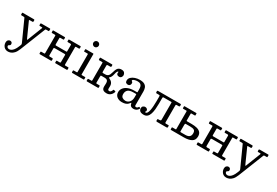

<svg xmlns="http://www.w3.org/2000/svg" viewBox="81 -2075 5264 3651"><g transform="rotate(30 2713.0 -250.0)"><path d="M15.5 131C15.5 153.3 20.4 174.3 30.2 194C40.1 213.7 54.2 229.6 72.5 241.8C90.8 253.9 112.8 260 138.5 260C157.8 260 178.6 255.9 200.8 247.8C222.9 239.6 244.8 224.1 266.2 201.2C287.8 178.4 307.2 145.3 324.5 102L541 -444C544.3 -452 547 -457.5 549 -460.5C551 -463.5 557.7 -465 569 -465H610C617.7 -465 622.2 -466.5 623.5 -469.5C624.8 -472.5 625.5 -477.7 625.5 -485V-508C625.5 -513.7 624.3 -517.1 622 -518.2C619.7 -519.4 615.7 -520 610 -520H431C422.7 -520 417.2 -518.8 414.5 -516.5C411.8 -514.2 410.5 -508.7 410.5 -500V-483C410.5 -476.3 411.4 -471.7 413.2 -469C415.1 -466.3 419.7 -465 427 -465H463C473.7 -465 479.8 -464 481.2 -462C482.8 -460 482.2 -455.3 479.5 -448L363.5 -153C359.2 -141.3 355.8 -132.5 353.5 -126.5C351.2 -120.5 348.7 -117.5 346 -117.5C343.3 -117.5 337.5 -127.3 328.5 -147L192.5 -450C189.2 -457 188.7 -461.2 191 -462.8C193.3 -464.2 199.7 -465 210 -465H257C266.7 -465 272.7 -466.2 275 -468.8C277.3 -471.2 278.5 -477.5 278.5 -487.5V-500C278.5 -508.7 277.4 -514.2 275.2 -516.5C273.1 -518.8 268 -520 260 -520H21C16.3 -520 12.9 -519.5 10.8 -518.5C8.6 -517.5 7.5 -514.7 7.5 -510V-482C7.5 -475 8.6 -470.4 10.8 -468.2C12.9 -466.1 17.7 -465 25 -465H68C78 -465 84.1 -464 86.2 -462C88.4 -460 91 -455.7 94 -449L290.5 -15C295.2 -5 297.6 2.6 297.8 7.8C297.9 12.9 296 20.7 292 31L280.5 60C264.8 100 248.5 130.8 231.5 152.5C214.5 174.2 198 189.2 182 197.5C166 205.8 151.5 210 138.5 210C122.2 210 109.1 205.5 99.2 196.5C89.4 187.5 84.5 177.3 84.5 166C84.5 157.3 88 151.1 95 147.2C102 143.4 109 138.9 116 133.8C123 128.6 126.5 119.7 126.5 107C126.5 91.3 121.9 79.2 112.8 70.8C103.6 62.2 91.5 58 76.5 58C61.2 58 47.2 64.4 34.5 77.2C21.8 90.1 15.5 108 15.5 131Z M1205.5 -77.5V-451C1205.5 -457.3 1206.8 -461.2 1209.2 -462.8C1211.8 -464.2 1216.2 -465 1222.5 -465H1277.5C1284.2 -465 1288.8 -465.9 1291.5 -467.8C1294.2 -469.6 1295.5 -474 1295.5 -481V-504C1295.5 -510.3 1294.7 -514.6 1293 -516.8C1291.3 -518.9 1287.5 -520 1281.5 -520H1039.5C1033.8 -520 1030.1 -519 1028.2 -517C1026.4 -515 1025.5 -511 1025.5 -505V-482C1025.5 -474.7 1026.8 -470 1029.2 -468C1031.8 -466 1036.3 -465 1043 -465H1094.5C1108.5 -465 1115.5 -458.2 1115.5 -444.5V-311C1115.5 -303.7 1114.8 -299.3 1113.5 -298C1112.2 -296.7 1107.8 -296 1100.5 -296H880.5C871.5 -296 865.9 -297.5 863.8 -300.5C861.6 -303.5 860.5 -309.2 860.5 -317.5V-445.5C860.5 -454.2 861.8 -459.6 864.5 -461.8C867.2 -463.9 872.5 -465 880.5 -465H938C943.3 -465 946.8 -466.1 948.2 -468.2C949.8 -470.4 950.5 -474.2 950.5 -479.5V-504.5C950.5 -510.2 950 -514.2 949 -516.5C948 -518.8 944.8 -520 939.5 -520H696C690.7 -520 686.8 -519.6 684.2 -518.8C681.8 -517.9 680.5 -514.7 680.5 -509V-480C680.5 -474.3 681.3 -470.4 683 -468.2C684.7 -466.1 688.2 -465 693.5 -465H752.5C761.2 -465 766.3 -463.4 768 -460.2C769.7 -457.1 770.5 -451.2 770.5 -442.5V-69C770.5 -62.7 769.3 -58.8 767 -57.2C764.7 -55.8 760.2 -55 753.5 -55H698.5C692.2 -55 687.6 -54.1 684.8 -52.2C681.9 -50.4 680.5 -46 680.5 -39V-16C680.5 -9.7 681.3 -5.4 683 -3.2C684.7 -1.1 688.5 0 694.5 0H936.5C942.2 0 945.9 -1 947.8 -3C949.6 -5 950.5 -9 950.5 -15V-38C950.5 -45.3 949.2 -50 946.8 -52C944.2 -54 939.7 -55 933 -55H881.5C867.5 -55 860.5 -61.8 860.5 -75.5V-218C860.5 -228.7 862.1 -235.2 865.2 -237.5C868.4 -239.8 875 -241 885 -241H1100C1106.3 -241 1110.5 -239.9 1112.5 -237.8C1114.5 -235.6 1115.5 -231.5 1115.5 -225.5V-74.5C1115.5 -65.8 1114.2 -60.4 1111.5 -58.2C1108.8 -56.1 1103.5 -55 1095.5 -55H1038C1032.7 -55 1029.2 -54 1027.8 -52C1026.2 -50 1025.5 -46.2 1025.5 -40.5V-15.5C1025.5 -10.2 1026 -6.2 1027 -3.8C1028 -1.2 1031.2 0 1036.5 0H1280C1285.7 0 1289.7 -0.5 1292 -1.5C1294.3 -2.5 1295.5 -5.7 1295.5 -11V-40C1295.5 -45.7 1294.8 -49.6 1293.2 -51.8C1291.8 -53.9 1288.2 -55 1282.5 -55H1223.5C1214.8 -55 1209.7 -56.6 1208 -59.8C1206.3 -62.9 1205.5 -68.8 1205.5 -77.5Z M1463 -700C1463 -683.7 1468.9 -669.6 1480.8 -657.8C1492.6 -645.9 1506.7 -640 1523 -640C1539.7 -640 1553.8 -645.9 1565.5 -657.8C1577.2 -669.6 1583 -683.7 1583 -700C1583 -716.7 1577.2 -730.8 1565.5 -742.5C1553.8 -754.2 1539.7 -760 1523 -760C1506.7 -760 1492.6 -754.2 1480.8 -742.5C1468.9 -730.8 1463 -716.7 1463 -700ZM1471 -465C1479 -465 1483 -461 1483 -453V-69C1483 -63.7 1482.5 -60 1481.5 -58C1480.5 -56 1477.2 -55 1471.5 -55H1409.5C1403.5 -55 1399.2 -54.2 1396.8 -52.5C1394.2 -50.8 1393 -46.7 1393 -40V-12C1393 -6.7 1394.2 -3.3 1396.5 -2C1398.8 -0.7 1402.8 0 1408.5 0H1653.5C1658.2 0 1660.9 -0.8 1661.8 -2.5C1662.6 -4.2 1663 -7.3 1663 -12V-45C1663 -49.7 1662.2 -52.5 1660.5 -53.5C1658.8 -54.5 1655.7 -55 1651 -55H1583.5C1576.5 -55 1573 -59 1573 -67V-509.5C1573 -516.5 1569.8 -520 1563.5 -520H1405C1397 -520 1393 -515.7 1393 -507V-477C1393 -472 1393.5 -468.8 1394.5 -467.2C1395.5 -465.8 1398.5 -465 1403.5 -465Z M2293 -95C2294.3 -99.3 2293.8 -102.3 2291.5 -104C2289.2 -105.7 2285.5 -107.3 2280.5 -109L2255.5 -117C2250.5 -118.7 2247.1 -118.2 2245.2 -115.8C2243.4 -113.2 2241.7 -110 2240 -106C2232.7 -88.7 2224.8 -75.4 2216.5 -66.2C2208.2 -57.1 2198.2 -52.5 2186.5 -52.5C2172.5 -52.5 2163.2 -56.1 2158.5 -63.2C2153.8 -70.4 2151.6 -80 2151.8 -92C2151.9 -104 2152.3 -117.4 2153 -132.2C2153.7 -147.1 2152.2 -162.3 2148.8 -178C2145.2 -193.7 2137.4 -208.8 2125.2 -223.5C2113.1 -238.2 2094.3 -251 2069 -262C2060.7 -265.7 2055.6 -268.8 2053.8 -271.5C2051.9 -274.2 2054.7 -278.3 2062 -284C2074 -293.7 2083.9 -307.2 2091.8 -324.5C2099.6 -341.8 2105.5 -360.7 2109.5 -381C2116.2 -414 2123.4 -435.3 2131.2 -445C2139.1 -454.7 2144.7 -459.5 2148 -459.5C2153.3 -459.5 2156 -456.3 2156 -450C2156 -445 2155.4 -442 2154.2 -441C2153.1 -440 2152.5 -435.7 2152.5 -428C2152.5 -414 2157.8 -402.9 2168.5 -394.8C2179.2 -386.6 2193.2 -382.5 2210.5 -382.5C2230.5 -382.5 2245.8 -389.4 2256.2 -403.2C2266.8 -417.1 2272 -432.2 2272 -448.5C2272 -467.2 2265.4 -484.6 2252.2 -500.8C2239.1 -516.9 2217.2 -525 2186.5 -525C2149.2 -525 2121.9 -513.8 2104.8 -491.2C2087.6 -468.8 2072.5 -432 2059.5 -381C2055.8 -365.7 2050.5 -351.1 2043.5 -337.2C2036.5 -323.4 2026.5 -312.1 2013.5 -303.2C2000.5 -294.4 1982.8 -290 1960.5 -290H1919C1908.3 -290 1901.8 -291.4 1899.2 -294.2C1896.8 -297.1 1895.5 -303.7 1895.5 -314V-441.5C1895.5 -453.2 1896.5 -460 1898.5 -462C1900.5 -464 1907.3 -465 1919 -465H1969.5C1975.8 -465 1980.9 -466.3 1984.8 -469C1988.6 -471.7 1990.5 -477.3 1990.5 -486V-503C1990.5 -510.7 1989.4 -515.4 1987.2 -517.2C1985.1 -519.1 1980.2 -520 1972.5 -520H1729.5C1723.2 -520 1719.2 -518.8 1717.8 -516.5C1716.2 -514.2 1715.5 -509.7 1715.5 -503V-487.5C1715.5 -478.5 1716.3 -472.5 1718 -469.5C1719.7 -466.5 1724.8 -465 1733.5 -465H1786C1796.7 -465 1802.6 -463.7 1803.8 -461C1804.9 -458.3 1805.5 -451.7 1805.5 -441V-76.5C1805.5 -66.5 1804.9 -60.4 1803.8 -58.2C1802.6 -56.1 1796.8 -55 1786.5 -55H1733.5C1726.5 -55 1721.8 -54 1719.2 -52C1716.8 -50 1715.5 -45.2 1715.5 -37.5V-16C1715.5 -9.7 1716.5 -5.4 1718.5 -3.2C1720.5 -1.1 1724.7 0 1731 0H1964C1970.7 0 1975.1 -0.8 1977.2 -2.5C1979.4 -4.2 1980.5 -8.2 1980.5 -14.5V-37C1980.5 -44.3 1979.7 -49.2 1978 -51.5C1976.3 -53.8 1972 -55 1965 -55H1915.5C1907.5 -55 1902.2 -55.9 1899.5 -57.8C1896.8 -59.6 1895.5 -64.3 1895.5 -72V-204C1895.5 -215 1896.6 -222.1 1898.8 -225.2C1900.9 -228.4 1907.5 -230 1918.5 -230H1980.5C2005.8 -230 2024.2 -225.7 2035.8 -217C2047.2 -208.3 2054.4 -196.8 2057.2 -182.5C2060.1 -168.2 2061 -152.5 2060 -135.5C2059 -118.5 2058.2 -101.5 2057.8 -84.5C2057.2 -67.5 2059.4 -51.8 2064.2 -37.5C2069.1 -23.2 2078.9 -11.7 2093.8 -3C2108.6 5.7 2130.8 10 2160.5 10C2194.2 10 2222.4 0.1 2245.2 -19.8C2268.1 -39.6 2284 -64.7 2293 -95Z M2341.5 -123C2341.5 -81 2356.2 -48.3 2385.8 -25C2415.2 -1.7 2452.2 10 2496.5 10C2531.8 10 2559.8 5.6 2580.5 -3.2C2601.2 -12.1 2616.8 -22.2 2627.5 -33.5C2638.2 -44.8 2646.2 -54.2 2651.5 -61.5C2656.2 -67.8 2659.4 -71 2661.2 -71C2663.1 -71 2664.5 -68 2665.5 -62C2666.8 -54 2669.6 -44.3 2673.8 -33C2677.9 -21.7 2686.1 -11.7 2698.2 -3C2710.4 5.7 2729 10 2754 10H2754.5C2774.8 10 2794.3 4.8 2813 -5.8C2831.7 -16.2 2846.8 -32.7 2858.5 -55C2860.8 -60.3 2859.8 -64.3 2855.5 -67L2837.5 -78C2833.2 -81.3 2829.3 -80.2 2826 -74.5C2817.3 -60.8 2809 -52 2801 -48C2793 -44 2785.5 -42 2778.5 -42C2771.5 -42 2765.4 -44.3 2760.2 -49C2755.1 -53.7 2752.5 -61 2752.5 -71V-372C2752.5 -399 2748.2 -424.6 2739.8 -448.8C2731.2 -472.9 2714.9 -492.5 2690.8 -507.5C2666.6 -522.5 2631.2 -530 2584.5 -530C2550.8 -530 2517.7 -524.7 2485 -514C2452.3 -503.3 2425.2 -487.8 2403.8 -467.2C2382.2 -446.8 2371.5 -422 2371.5 -393C2371.5 -371 2377.5 -355.8 2389.5 -347.5C2401.5 -339.2 2415.2 -335 2430.5 -335C2447.5 -335 2460.9 -340.4 2470.8 -351.2C2480.6 -362.1 2485.5 -376 2485.5 -393C2485.5 -406 2483.2 -415 2478.5 -420C2473.8 -425 2469.2 -428.9 2464.5 -431.8C2459.8 -434.6 2457.5 -439 2457.5 -445C2457.5 -451.7 2462.7 -458 2473 -464C2483.3 -470 2496.7 -474.8 2513 -478.5C2529.3 -482.2 2546.5 -484 2564.5 -484C2591.2 -484 2611.6 -478.9 2625.8 -468.8C2639.9 -458.6 2649.6 -444.7 2654.8 -427C2659.9 -409.3 2662.5 -389.3 2662.5 -367V-312C2662.5 -306 2661.8 -302.3 2660.2 -301C2658.8 -299.7 2655.2 -299 2649.5 -299H2600.5C2543.2 -299 2495.3 -290.8 2457 -274.5C2418.7 -258.2 2389.8 -236.7 2370.5 -210C2351.2 -183.3 2341.5 -154.3 2341.5 -123ZM2443.5 -138C2443.5 -176.7 2455.2 -206.8 2478.5 -228.5C2501.8 -250.2 2542.5 -261 2600.5 -261H2652.5C2659.2 -261 2662.5 -257.7 2662.5 -251V-191C2662.5 -145.7 2650.8 -110.2 2627.5 -84.5C2604.2 -58.8 2575.5 -46 2541.5 -46C2516.5 -46 2493.9 -53 2473.8 -67C2453.6 -81 2443.5 -104.7 2443.5 -138Z M2867.5 -75C2867.5 -18.3 2903.8 10 2976.5 10C3008.8 10 3034.8 0.8 3054.2 -17.5C3073.8 -35.8 3088.4 -60.6 3098.2 -91.8C3108.1 -122.9 3114.8 -158 3118.5 -197C3122.2 -236 3124 -276.3 3124 -318V-439C3124 -449.7 3125.1 -456.7 3127.2 -460C3129.4 -463.3 3135.8 -465 3146.5 -465H3305.5C3313.2 -465 3317.6 -463.8 3318.8 -461.5C3319.9 -459.2 3320.5 -454.7 3320.5 -448V-80C3320.5 -68.7 3317 -61.7 3310 -59C3303 -56.3 3295.2 -55 3286.5 -55H3268.5C3259.2 -55 3253 -54 3250 -52C3247 -50 3245.5 -46.3 3245.5 -41V-16C3245.5 -5.3 3252.2 0 3265.5 0H3475.5C3488.8 0 3495.5 -5.3 3495.5 -16V-39C3495.5 -43.7 3494.8 -47.5 3493.5 -50.5C3492.2 -53.5 3489.2 -55 3484.5 -55H3429.5C3416.8 -55 3410.5 -62.3 3410.5 -77V-447C3410.5 -455.3 3411.7 -460.4 3414 -462.2C3416.3 -464.1 3421.5 -465 3429.5 -465H3474.5C3480.8 -465 3485.9 -466.3 3489.8 -469C3493.6 -471.7 3495.5 -477.3 3495.5 -486V-503C3495.5 -510.7 3494.4 -515.4 3492.2 -517.2C3490.1 -519.1 3485.2 -520 3477.5 -520H2996.5C2987.5 -520 2981.1 -519.1 2977.2 -517.2C2973.4 -515.4 2971.5 -509.7 2971.5 -500V-490C2971.5 -479.3 2972.7 -472.5 2975 -469.5C2977.3 -466.5 2983.7 -465 2994 -465H3038C3049.3 -465 3056.1 -462.9 3058.2 -458.8C3060.4 -454.6 3061.5 -446.8 3061.5 -435.5C3061.5 -402.8 3061.3 -368.5 3061 -332.5C3060.7 -296.5 3059.4 -261.5 3057.2 -227.5C3055.1 -193.5 3051.3 -162.8 3046 -135.2C3040.7 -107.8 3033.2 -85.8 3023.8 -69.5C3014.2 -53.2 3001.8 -45 2986.5 -45C2984.2 -45 2981.6 -45.8 2978.8 -47.5C2975.9 -49.2 2974.5 -51.7 2974.5 -55C2974.5 -58.7 2976.8 -61.7 2981.5 -64C2986.2 -66.3 2988.5 -73.7 2988.5 -86C2988.5 -101.7 2982.4 -113.8 2970.2 -122.2C2958.1 -130.8 2944.5 -135 2929.5 -135C2914.5 -135 2900.4 -129.7 2887.2 -119C2874.1 -108.3 2867.5 -93.7 2867.5 -75Z M3573.5 0H3856C3924 0 3978.5 -11.2 4019.5 -33.8C4060.5 -56.2 4081 -95 4081 -150C4081 -186.7 4071.7 -215.6 4053 -236.8C4034.3 -257.9 4008.2 -272.9 3974.5 -281.8C3940.8 -290.6 3901.3 -295 3856 -295H3759C3753 -295 3748.7 -295.6 3746 -296.8C3743.3 -297.9 3742 -301.5 3742 -307.5V-450C3742 -455.7 3742.8 -459.6 3744.2 -461.8C3745.8 -463.9 3749.2 -465 3754.5 -465H3821.5C3828.5 -465 3832.8 -465.7 3834.5 -467C3836.2 -468.3 3837 -472.5 3837 -479.5V-505C3837 -512.3 3835.7 -516.7 3833 -518C3830.3 -519.3 3825.7 -520 3819 -520H3575.5C3570.5 -520 3567 -519.3 3565 -518C3563 -516.7 3562 -513.3 3562 -508V-477C3562 -471.7 3562.8 -468.3 3564.5 -467C3566.2 -465.7 3569.5 -465 3574.5 -465H3639C3645.3 -465 3649.1 -463.8 3650.2 -461.2C3651.4 -458.8 3652 -454.3 3652 -448V-68.5C3652 -63.5 3651.5 -60 3650.5 -58C3649.5 -56 3646.3 -55 3641 -55H3576C3571.7 -55 3568.2 -54.4 3565.8 -53.2C3563.2 -52.1 3562 -49 3562 -44V-13C3562 -7.7 3562.6 -4.2 3563.8 -2.5C3564.9 -0.8 3568.2 0 3573.5 0ZM3856 -55H3758.5C3750.5 -55 3745.8 -56 3744.2 -58C3742.8 -60 3742 -65 3742 -73V-212C3742 -224 3743.2 -231.7 3745.5 -235C3747.8 -238.3 3754.8 -240 3766.5 -240H3856C3894 -240 3922.7 -234.5 3942 -223.5C3961.3 -212.5 3971 -189.7 3971 -155C3971 -120.7 3961.3 -95.4 3942 -79.2C3922.7 -63.1 3894 -55 3856 -55Z M4656 -77.5V-451C4656 -457.3 4657.2 -461.2 4659.8 -462.8C4662.2 -464.2 4666.7 -465 4673 -465H4728C4734.7 -465 4739.3 -465.9 4742 -467.8C4744.7 -469.6 4746 -474 4746 -481V-504C4746 -510.3 4745.2 -514.6 4743.5 -516.8C4741.8 -518.9 4738 -520 4732 -520H4490C4484.3 -520 4480.6 -519 4478.8 -517C4476.9 -515 4476 -511 4476 -505V-482C4476 -474.7 4477.2 -470 4479.8 -468C4482.2 -466 4486.8 -465 4493.5 -465H4545C4559 -465 4566 -458.2 4566 -444.5V-311C4566 -303.7 4565.3 -299.3 4564 -298C4562.7 -296.7 4558.3 -296 4551 -296H4331C4322 -296 4316.4 -297.5 4314.2 -300.5C4312.1 -303.5 4311 -309.2 4311 -317.5V-445.5C4311 -454.2 4312.3 -459.6 4315 -461.8C4317.7 -463.9 4323 -465 4331 -465H4388.5C4393.8 -465 4397.2 -466.1 4398.8 -468.2C4400.2 -470.4 4401 -474.2 4401 -479.5V-504.5C4401 -510.2 4400.5 -514.2 4399.5 -516.5C4398.5 -518.8 4395.3 -520 4390 -520H4146.5C4141.2 -520 4137.2 -519.6 4134.8 -518.8C4132.2 -517.9 4131 -514.7 4131 -509V-480C4131 -474.3 4131.8 -470.4 4133.5 -468.2C4135.2 -466.1 4138.7 -465 4144 -465H4203C4211.7 -465 4216.8 -463.4 4218.5 -460.2C4220.2 -457.1 4221 -451.2 4221 -442.5V-69C4221 -62.7 4219.8 -58.8 4217.5 -57.2C4215.2 -55.8 4210.7 -55 4204 -55H4149C4142.7 -55 4138.1 -54.1 4135.2 -52.2C4132.4 -50.4 4131 -46 4131 -39V-16C4131 -9.7 4131.8 -5.4 4133.5 -3.2C4135.2 -1.1 4139 0 4145 0H4387C4392.7 0 4396.4 -1 4398.2 -3C4400.1 -5 4401 -9 4401 -15V-38C4401 -45.3 4399.8 -50 4397.2 -52C4394.8 -54 4390.2 -55 4383.5 -55H4332C4318 -55 4311 -61.8 4311 -75.5V-218C4311 -228.7 4312.6 -235.2 4315.8 -237.5C4318.9 -239.8 4325.5 -241 4335.5 -241H4550.5C4556.8 -241 4561 -239.9 4563 -237.8C4565 -235.6 4566 -231.5 4566 -225.5V-74.5C4566 -65.8 4564.7 -60.4 4562 -58.2C4559.3 -56.1 4554 -55 4546 -55H4488.5C4483.2 -55 4479.8 -54 4478.2 -52C4476.8 -50 4476 -46.2 4476 -40.5V-15.5C4476 -10.2 4476.5 -6.2 4477.5 -3.8C4478.5 -1.2 4481.7 0 4487 0H4730.5C4736.2 0 4740.2 -0.5 4742.5 -1.5C4744.8 -2.5 4746 -5.7 4746 -11V-40C4746 -45.7 4745.2 -49.6 4743.8 -51.8C4742.2 -53.9 4738.7 -55 4733 -55H4674C4665.3 -55 4660.2 -56.6 4658.5 -59.8C4656.8 -62.9 4656 -68.8 4656 -77.5Z M4809 131C4809 153.3 4813.9 174.3 4823.8 194C4833.6 213.7 4847.7 229.6 4866 241.8C4884.3 253.9 4906.3 260 4932 260C4951.3 260 4972.1 255.9 4994.2 247.8C5016.4 239.6 5038.2 224.1 5059.8 201.2C5081.2 178.4 5100.7 145.3 5118 102L5334.5 -444C5337.8 -452 5340.5 -457.5 5342.5 -460.5C5344.5 -463.5 5351.2 -465 5362.5 -465H5403.5C5411.2 -465 5415.7 -466.5 5417 -469.5C5418.3 -472.5 5419 -477.7 5419 -485V-508C5419 -513.7 5417.8 -517.1 5415.5 -518.2C5413.2 -519.4 5409.2 -520 5403.5 -520H5224.5C5216.2 -520 5210.7 -518.8 5208 -516.5C5205.3 -514.2 5204 -508.7 5204 -500V-483C5204 -476.3 5204.9 -471.7 5206.8 -469C5208.6 -466.3 5213.2 -465 5220.5 -465H5256.5C5267.2 -465 5273.2 -464 5274.8 -462C5276.2 -460 5275.7 -455.3 5273 -448L5157 -153C5152.7 -141.3 5149.3 -132.5 5147 -126.5C5144.7 -120.5 5142.2 -117.5 5139.5 -117.5C5136.8 -117.5 5131 -127.3 5122 -147L4986 -450C4982.7 -457 4982.2 -461.2 4984.5 -462.8C4986.8 -464.2 4993.2 -465 5003.5 -465H5050.5C5060.2 -465 5066.2 -466.2 5068.5 -468.8C5070.8 -471.2 5072 -477.5 5072 -487.5V-500C5072 -508.7 5070.9 -514.2 5068.8 -516.5C5066.6 -518.8 5061.5 -520 5053.5 -520H4814.5C4809.8 -520 4806.4 -519.5 4804.2 -518.5C4802.1 -517.5 4801 -514.7 4801 -510V-482C4801 -475 4802.1 -470.4 4804.2 -468.2C4806.4 -466.1 4811.2 -465 4818.5 -465H4861.5C4871.5 -465 4877.6 -464 4879.8 -462C4881.9 -460 4884.5 -455.7 4887.5 -449L5084 -15C5088.7 -5 5091.1 2.6 5091.2 7.8C5091.4 12.9 5089.5 20.7 5085.5 31L5074 60C5058.3 100 5042 130.8 5025 152.5C5008 174.2 4991.5 189.2 4975.5 197.5C4959.5 205.8 4945 210 4932 210C4915.7 210 4902.6 205.5 4892.8 196.5C4882.9 187.5 4878 177.3 4878 166C4878 157.3 4881.5 151.1 4888.5 147.2C4895.5 143.4 4902.5 138.9 4909.5 133.8C4916.5 128.6 4920 119.7 4920 107C4920 91.3 4915.4 79.2 4906.2 70.8C4897.1 62.2 4885 58 4870 58C4854.7 58 4840.7 64.4 4828 77.2C4815.3 90.1 4809 108 4809 131Z"/></g></svg>

Font: Besley*
Style: Regular
Weight: 400
Designer: Owen Earl
Foundry: indestructible type*
Version: Version 3.000; ttfautohint (v1.8.3)